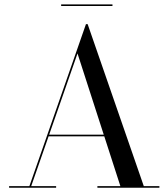

<svg xmlns="http://www.w3.org/2000/svg" viewBox="-20 -878 788 898"><path d="M205.5 -240.5V-248H525.5V-240.5ZM390 -765 652.5 -7.5H725.5V0H435.5V-7.5H543L342.5 -628L126 -7.5H242.5V0H22.5V-7.5H117.5L382 -765ZM266 -850V-857.5H506V-850Z"/></svg>

Font: Bodoni Moda 28pt
Style: Regular
Weight: 400
Designer: Owen Earl
Foundry: indestructible type
Version: Version 2.005